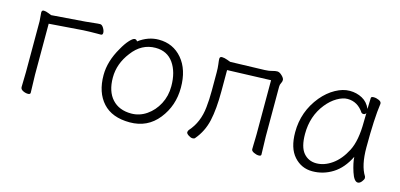

<svg xmlns="http://www.w3.org/2000/svg" viewBox="-52 -783 2290 1098"><g transform="rotate(15 1093.0 -234.0)"><path d="M93 -19 95 -108V-410L91 -460Q91 -474 103 -474Q115 -474 132 -467L150 -460L349 -475Q372 -477 397.5 -480Q423 -483 434 -483Q445 -483 454.5 -467.5Q464 -452 464 -439Q464 -426 453 -426H430Q388 -426 350 -424L149 -409V-107L152 -1Q152 9 137.5 9Q123 9 108 1.5Q93 -6 93 -19Z M663 -442Q719 -484 782 -484Q867 -484 920.5 -421Q974 -358 974 -251Q974 -144 910.5 -64Q847 16 742 16Q637 16 582.5 -44Q528 -104 528 -207Q528 -289 578 -374Q598 -410 617.5 -431Q637 -452 647.5 -452Q658 -452 663 -442ZM737 -35Q786 -35 827.5 -63.5Q869 -92 894 -139.5Q919 -187 919 -245Q919 -329 882 -381.5Q845 -434 776 -434Q693 -434 638 -360Q583 -289 583 -207Q583 -125 624 -80Q665 -35 737 -35Z M1515 -107 1518 -1Q1518 8 1504 8Q1490 8 1474.5 0.5Q1459 -7 1459 -17Q1459 -27 1459.5 -45Q1460 -63 1460.5 -81Q1461 -99 1461 -107V-426L1203 -417V-291Q1203 -186 1187.5 -116.5Q1172 -47 1127 6Q1123 11 1112.5 11Q1102 11 1088.5 2Q1075 -7 1075 -14.5Q1075 -22 1080 -29Q1135 -90 1144 -182Q1149 -226 1149 -281V-387Q1149 -416 1146 -437Q1143 -458 1143 -468Q1143 -481 1156.5 -481Q1170 -481 1189 -474L1208 -467L1411 -473Q1437 -474 1453.5 -479Q1470 -484 1483 -484Q1496 -484 1511 -469.5Q1526 -455 1526 -444.5Q1526 -434 1520.5 -424.5Q1515 -415 1515 -402Z M2100 -457Q2087 -368 2087 -196Q2087 -89 2122 -34Q2124 -30 2124 -23Q2124 -16 2113.5 -2.5Q2103 11 2091 11Q2069 11 2052.5 -39.5Q2036 -90 2034 -126Q1998 -53 1942.5 -18.5Q1887 16 1822.5 16Q1758 16 1714.5 -32.5Q1671 -81 1671 -175Q1671 -298 1749 -393Q1785 -436 1828.5 -460Q1872 -484 1912.5 -484Q1953 -484 1986.5 -466Q2020 -448 2036 -410Q2038 -456 2038 -475Q2038 -484 2053.5 -484Q2069 -484 2084.5 -477Q2100 -470 2100 -459ZM2036 -386Q2031 -376 2021.5 -376Q2012 -376 2009 -380Q1972 -436 1912 -436Q1884 -436 1850.5 -416.5Q1817 -397 1789 -362Q1728 -286 1728 -180Q1728 -103 1757 -68.5Q1786 -34 1833 -34Q1880 -34 1925.5 -66Q1971 -98 2003 -160Q2035 -222 2035 -334Q2035 -361 2036 -386Z"/></g></svg>

Font: LXGW WenKai Lite Light
Style: Regular
Weight: 300
Designer: LXGW / Fontworks Inc.
Foundry: LXGW / Fontworks Inc.
Version: Version 1.511; March 25, 2025